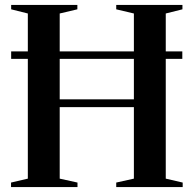

<svg xmlns="http://www.w3.org/2000/svg" viewBox="-20 -763 790 783"><path d="M93.5 -34.5V-708L25.5 -725V-743H295.5V-725L223.5 -708V-358H526V-708L454 -725V-743H724V-725L656 -708V-34.5L725 -18.5V0H454V-18.5L526 -34.5V-326H223.5V-34.5L296 -18.5V0H25V-18.5ZM723.5 -553.5V-523H25.5V-553.5Z"/></svg>

Font: Merriweather 144pt SemiBold
Style: Regular
Weight: 600
Version: Version 2.100